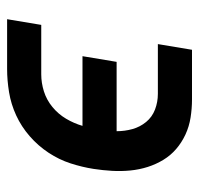

<svg xmlns="http://www.w3.org/2000/svg" viewBox="-30 -530 560 540"><g transform="rotate(-90 250.0 -260.0)"><path d="M240 0Q215 0 189.5 -4Q164 -8 141.5 -18.5Q119 -29 101 -44.5Q83 -60 70.5 -80.5Q58 -101 50.5 -124.5Q43 -148 40.5 -173.5Q38 -199 39.5 -225Q41 -251 45 -277Q50 -309 60.5 -341.5Q71 -374 90.5 -403.5Q110 -433 137 -456.5Q164 -480 195.5 -494.5Q227 -509 260.5 -514.5Q294 -520 326 -520H466L450 -424H311Q287 -424 263 -416.5Q239 -409 219 -392.5Q199 -376 186 -354Q173 -332 166 -308H362L346 -212H151Q151 -189 157 -167.5Q163 -146 177 -129Q191 -112 212 -104Q233 -96 256 -96H396L380 0Z"/></g></svg>

Font: Iosevka Gothic
Style: Bold Italic
Weight: 700
Italic angle: -9°
Monospace: yes
Designer: Belleve Invis
Foundry: Belleve Invis
Version: Version 15.5.1; ttfautohint (v1.8.4)